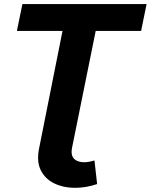

<svg xmlns="http://www.w3.org/2000/svg" viewBox="-20 -720 740 943"><path d="M457 184Q401 203 345.5 202.5Q290 202 246 180.5Q202 159 180.5 116.5Q159 74 172 9L287 -568H63L90 -700H700L673 -568H450L334 5Q324 53 356.5 69Q389 85 444 68Z"/></svg>

Font: Montserrat
Style: Bold Italic
Weight: 700
Italic angle: -11.3°
Designer: Julieta Ulanovsky
Foundry: Julieta Ulanovsky
Version: Version 9.000; ttfautohint (v1.8.4.7-5d5b)